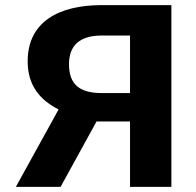

<svg xmlns="http://www.w3.org/2000/svg" viewBox="-20 -731 767 751"><path d="M209.2 -303 42 0H216.9L357.7 -256H488.6V0H650.3V-711H377.5C208.1 -711 88.2 -644.2 88.2 -491C88.2 -395.6 137.7 -339.1 209.2 -303ZM377.5 -592H488.6V-367H377.5C291.3 -367 249.9 -400.8 249.9 -480C249.9 -554.1 293.3 -592 377.5 -592Z"/></svg>

Font: Asimov
Style: Wid
Weight: 500
Designer: Google
Version: Version 2.000980; 2014